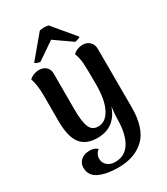

<svg xmlns="http://www.w3.org/2000/svg" viewBox="-231 -838 1017 1166"><g transform="rotate(-30 277.5 -254.5)"><path d="M496 -52Q496 96 428.5 161.5Q361 227 243 227Q162 227 110 202.5Q58 178 58 121Q58 90 81 70Q104 50 141 50Q180 50 195 70Q182 79 175 93Q168 107 168 120Q168 151 189 169.5Q210 188 245 188Q314 188 349.5 129Q385 70 385 -37Q385 -65 392 -117Q349 8 224 8Q146 8 108 -39.5Q70 -87 69 -196V-378Q69 -453 52 -502Q82 -528 120 -528Q150 -528 169 -511Q188 -494 188 -465V-214Q188 -128 204 -89Q220 -50 263 -50Q314 -50 346 -108.5Q378 -167 378 -280Q378 -392 375 -429.5Q372 -467 359 -502Q388 -528 427 -528Q456 -528 475.5 -509.5Q495 -491 495 -460ZM118 -580 245 -732Q253 -736 278 -736Q300 -736 308 -732L435 -580Q434 -576 419.5 -571Q405 -566 397 -566L277 -650L154 -566Q146 -566 132.5 -571Q119 -576 118 -580Z"/></g></svg>

Font: Arima Madurai ExtraBold
Style: Regular
Weight: 800
Designer: Joana Correia and Natanael Gama
Foundry: NDISCOVER
Version: Version 1.019